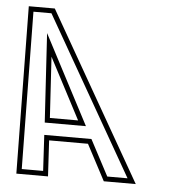

<svg xmlns="http://www.w3.org/2000/svg" viewBox="-50 -715 730 763"><g transform="rotate(5 315.5 -333.5)"><path d="M43 0H169.3L161.2 -143H316.2L391.8 0H519.3L138.1 -667H34.3ZM156.5 -232 141.7 -475 269 -232ZM62.8 -20 54.6 -647H126.4L484.8 -20H403.9L328.3 -163H140.1L148.1 -20ZM137.7 -212H302L116 -567Z"/></g></svg>

Font: Din Kursivschrift
Style: BreitLeftGho
Weight: 400
Version: Version 1.089